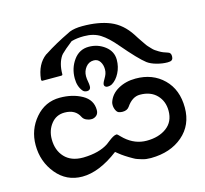

<svg xmlns="http://www.w3.org/2000/svg" viewBox="-110 -894 1090 1022"><g transform="rotate(-15 435.0 -383.0)"><path d="M486 -138Q538 -92 602 -92Q669 -92 712 -124Q755 -156 755 -216Q755 -269 721.5 -303.5Q688 -338 629 -338Q587 -338 555 -291Q543 -274 518 -274Q508 -274 498 -277Q488 -280 481.5 -294Q475 -308 475 -323Q475 -331 477 -338Q491 -380 533 -403.5Q575 -427 629 -427Q723 -427 783 -368Q843 -309 843 -210Q843 -114 775.5 -56Q708 2 601 3Q600 3 599 3Q586 3 574 1.5Q562 0 549.5 -4Q537 -8 527.5 -11Q518 -14 505.5 -21.5Q493 -29 486.5 -32.5Q480 -36 467.5 -44.5Q455 -53 451.5 -55.5Q448 -58 436 -67.5Q424 -77 423 -78Q315 4 222 4Q135 4 79.5 -63.5Q24 -131 24 -222Q24 -307 78 -370Q132 -433 213 -433Q283 -433 335 -404Q387 -375 387 -319Q387 -301 377 -291Q367 -281 352 -279Q349 -279 346 -279Q332 -279 318.5 -285.5Q305 -292 299 -304Q277 -350 217 -350Q171 -350 143 -314.5Q115 -279 115 -230Q115 -169 150.5 -131Q186 -93 250 -93Q253 -93 255 -93Q341 -95 392 -129Q396 -132 409.5 -142.5Q423 -153 433.5 -159Q444 -165 454 -166Q457 -166 462 -161.5Q467 -157 474 -149.5Q481 -142 486 -138ZM147 -544Q142 -544 142 -554Q151 -635 203 -674Q204 -674 206 -675.5Q208 -677 210 -678Q268 -716 349 -755L357 -759Q385 -770 428 -770Q517 -770 579.5 -744.5Q642 -719 685 -653Q688 -648 698 -632.5Q708 -617 711.5 -612.5Q715 -608 723.5 -595Q732 -582 737 -577Q742 -572 751 -562Q760 -552 767.5 -547Q775 -542 785.5 -535.5Q796 -529 807 -524.5Q818 -520 831 -516Q848 -512 848 -492Q848 -469 829 -467Q823 -466 817 -466Q789 -466 758 -474.5Q727 -483 708 -497Q670 -526 591 -619Q549 -669 512 -692.5Q475 -716 423 -716Q421 -716 420 -716Q384 -716 355 -708Q352 -708 347 -703Q311 -675 290 -654Q289 -653 287 -650L285 -648Q259 -610 259 -550Q259 -544 251 -544ZM500 -430Q489 -424 475 -424Q471 -424 468 -425Q453 -431 459 -448Q462 -456 469.5 -468.5Q477 -481 481 -492Q485 -503 485 -517Q485 -542 473 -560Q461 -578 439 -578Q412 -578 395 -556.5Q378 -535 378 -507Q378 -493 381 -478Q384 -463 384 -451Q384 -434 371 -430Q368 -429 364 -429Q348 -429 340 -439Q317 -467 317 -511Q317 -568 348.5 -611.5Q380 -655 432 -655Q482 -655 520.5 -625.5Q559 -596 559 -550Q559 -511 542 -478Q525 -445 500 -430Z"/></g></svg>

Font: Triodion Unicode
Style: Normal
Weight: 400
Version: Version 1.1